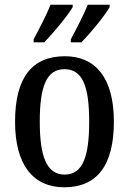

<svg xmlns="http://www.w3.org/2000/svg" viewBox="-20 -786 548 816"><path d="M281 -619V-606H326C365 -646 427 -721 446 -756V-766H353C335 -721 307 -668 281 -619ZM123 -619V-606H168C207 -646 269 -721 289 -756V-766H195C177 -721 149 -668 123 -619ZM253 10C391 10 464 -81 464 -269C464 -456 385 -547 256 -547C116 -547 44 -456 44 -269C44 -81 124 10 253 10ZM255 -44C178 -44 149 -121 149 -269C149 -417 177 -492 254 -492C332 -492 359 -417 359 -269C359 -121 332 -44 255 -44Z"/></svg>

Font: Noto Serif Bengali Condensed Medium
Style: Regular
Weight: 500
Width: 3
Designer: Juan Bruce, Universal Thirst, Indian Type Foundry and the Monotype Design Team.
Foundry: Monotype Imaging Inc.
Version: Version 2.003